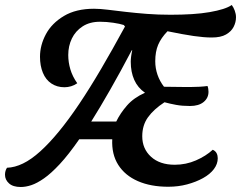

<svg xmlns="http://www.w3.org/2000/svg" viewBox="-90 -725 964 768"><path d="M-7 23Q-38 23 -54 8.5Q-70 -6 -70 -26Q-70 -34 -68 -41Q-66 -48 -62 -54Q-31 -55 2 -71Q35 -87 71 -119.5Q107 -152 146 -199.5Q185 -247 227 -309.5Q269 -372 314.5 -449.5Q360 -527 410 -619L405 -625Q390 -630 363 -634Q336 -638 310 -638Q269 -638 240.5 -619.5Q212 -601 197.5 -571Q183 -541 183 -505Q183 -476 191.5 -447.5Q200 -419 219 -392Q208 -384 194.5 -380Q181 -376 168 -376Q138 -376 115.5 -391Q93 -406 81.5 -434Q70 -462 70 -498Q70 -544 93.5 -588Q117 -632 165.5 -661Q214 -690 286 -690Q310 -690 342 -686Q374 -682 413 -677.5Q452 -673 497 -669.5Q542 -666 592 -666Q638 -666 677.5 -668.5Q717 -671 748.5 -676.5Q780 -682 802 -689Q824 -696 837 -705Q844 -696 849 -682.5Q854 -669 854 -656Q854 -636 844.5 -617.5Q835 -599 814 -587Q793 -575 757 -575Q726 -575 684.5 -581Q643 -587 580 -600Q554 -573 542.5 -545.5Q531 -518 531 -480Q531 -452 540 -426Q549 -400 566 -378L648 -377Q658 -377 674 -377Q690 -377 708 -378Q726 -379 740 -381Q742 -376 743 -370Q744 -364 744 -358Q744 -333 724.5 -317Q705 -301 670 -301Q639 -301 614.5 -305.5Q590 -310 568 -316Q525 -288 502 -256Q479 -224 479 -180Q479 -130 514 -98Q549 -66 609 -66Q654 -66 694 -83.5Q734 -101 761 -126Q772 -121 776.5 -112Q781 -103 781 -92Q781 -69 765.5 -48.5Q750 -28 722 -12.5Q694 3 658.5 12.5Q623 22 583 22Q513 22 461.5 -0.5Q410 -23 383 -65.5Q356 -108 359 -168H227Q184 -106 149 -68.5Q114 -31 86 -11.5Q58 8 35.5 15.5Q13 23 -7 23ZM275 -239H375Q391 -272 418 -303Q445 -334 490 -354Q461 -374 447 -405.5Q433 -437 433 -478Q433 -487 434.5 -499Q436 -511 439 -524H437Q393 -440 351 -366.5Q309 -293 275 -239Z"/></svg>

Font: Sansita Swashed Light
Style: Regular
Weight: 400
Version: Version 1.003